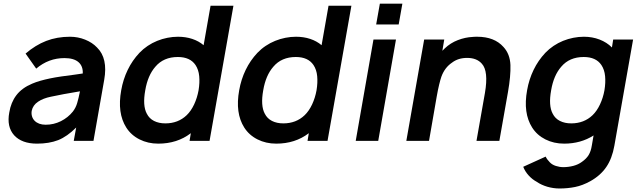

<svg xmlns="http://www.w3.org/2000/svg" viewBox="-20 -782 3548 1066"><path d="M389.5 0 403 -74Q353 -24 303 -4Q252.5 15.5 185.5 15.5Q101 15.5 58.5 -31Q16.5 -78 31.5 -157.5Q40.5 -213.5 71 -253.5Q101.5 -293.5 158.5 -317.5Q179.5 -326.5 204 -333.5Q228.5 -340.5 257.2 -346.5Q286 -352.5 320.2 -357.5Q354.5 -362.5 395 -367.5L439.5 -374Q441.5 -414.5 415.8 -437Q390 -459.5 337.5 -459.5Q250 -459.5 181 -401L122 -484.5Q176.5 -531.5 236.5 -554.8Q296.5 -578 368.5 -578Q412.5 -578 452.5 -562Q492.5 -546 518.5 -518.5Q580 -458.5 558.5 -338.5L499 0ZM424 -275Q324 -258.5 262.5 -245Q220 -236.5 191.2 -217.2Q162.5 -198 156 -166.5Q153.5 -150 157.8 -136Q162 -122 172.2 -111.5Q182.5 -101 198 -95.2Q213.5 -89.5 233.5 -89.5Q278.5 -89.5 318 -109.2Q357.5 -129 384.5 -162.5Q401 -184 408.5 -210Q412.5 -223 416.2 -239Q420 -255 424 -275Z M1276 -750 1143.5 0H1032.5L1039.5 -42.5Q964 15.5 858.5 15.5Q801.5 15.5 754.8 -8Q708 -31.5 681 -74Q630 -154.5 653 -281Q663.5 -341 689 -393.8Q714.5 -446.5 754 -488.5Q775 -510.5 800 -527.2Q825 -544 852.8 -555.2Q880.5 -566.5 909.8 -572.2Q939 -578 968.5 -578Q1011 -578 1047.2 -566Q1083.5 -554 1110.5 -531L1149 -750ZM1082.5 -281Q1089.5 -323.5 1086 -359.5Q1082.5 -395.5 1065.5 -421Q1035.5 -465.5 967.5 -465.5Q888 -465.5 842.5 -411.5Q800.5 -363.5 786.5 -281Q771 -195.5 795 -151Q808.5 -124 835.2 -110.5Q862 -97 898 -97Q969 -97 1016.5 -142.5Q1040.5 -165.5 1057.8 -202.2Q1075 -239 1082.5 -281Z M1931 -750 1798.5 0H1687.5L1694.5 -42.5Q1619 15.5 1513.5 15.5Q1456.5 15.5 1409.8 -8Q1363 -31.5 1336 -74Q1285 -154.5 1308 -281Q1318.5 -341 1344 -393.8Q1369.5 -446.5 1409 -488.5Q1430 -510.5 1455 -527.2Q1480 -544 1507.8 -555.2Q1535.5 -566.5 1564.8 -572.2Q1594 -578 1623.5 -578Q1666 -578 1702.2 -566Q1738.5 -554 1765.5 -531L1804 -750ZM1737.5 -281Q1744.5 -323.5 1741 -359.5Q1737.5 -395.5 1720.5 -421Q1690.5 -465.5 1622.5 -465.5Q1543 -465.5 1497.5 -411.5Q1455.5 -363.5 1441.5 -281Q1426 -195.5 1450 -151Q1463.5 -124 1490.2 -110.5Q1517 -97 1553 -97Q1624 -97 1671.5 -142.5Q1695.5 -165.5 1712.8 -202.2Q1730 -239 1737.5 -281Z M2214 -761.5 2193.5 -646H2068.5L2089 -761.5ZM2178.5 -562.5 2080 0H1955L2053.5 -562.5Z M2800.5 -272 2752.5 0H2625.5L2672.5 -266.5Q2693 -387 2655.5 -428Q2627.5 -460.5 2573.5 -460.5Q2524 -460.5 2490 -434.5Q2449 -407 2430.5 -356Q2425 -340 2418.2 -312.2Q2411.5 -284.5 2404.5 -245L2362 0H2236L2335 -562.5H2446.5L2436 -500L2449.5 -513.5Q2481 -543.5 2521.8 -559.2Q2562.5 -575 2604.5 -577Q2608.5 -577.5 2614.8 -577.8Q2621 -578 2629.5 -578Q2725 -578 2775.5 -521Q2811.5 -482 2814 -421Q2816 -360.5 2800.5 -272Z M3495 -562.5 3391 27Q3378.5 98 3346.2 145.2Q3314 192.5 3257.5 224Q3214 248 3172.8 256.2Q3131.5 264.5 3086 264.5Q3069.5 264.5 3052.2 262Q3035 259.5 3018.8 254.8Q3002.5 250 2987.8 243.2Q2973 236.5 2961 228Q2935.5 214.5 2915.2 192.2Q2895 170 2885 144L3009.5 87.5Q3017 103.5 3032.5 119Q3045 132.5 3065.8 139.2Q3086.5 146 3107.5 146Q3136 146 3163.5 138.8Q3191 131.5 3211 116.5Q3236 99 3248.5 78.2Q3261 57.5 3266 25L3275.5 -30Q3204.5 15.5 3112 15.5Q3055 15.5 3008.2 -8Q2961.5 -31.5 2934.5 -74Q2883.5 -154.5 2906.5 -281Q2917 -341 2942.5 -393.8Q2968 -446.5 3007.5 -488.5Q3028.5 -510.5 3053.5 -527.2Q3078.5 -544 3106.2 -555.2Q3134 -566.5 3163.2 -572.2Q3192.5 -578 3222 -578Q3268.5 -578 3308.8 -562.5Q3349 -547 3377.5 -518.5L3384.5 -562.5ZM3270 -142.5Q3294 -165.5 3311.2 -202.2Q3328.5 -239 3336 -281Q3343 -323.5 3339.5 -359.5Q3336 -395.5 3319 -421Q3289 -465.5 3221 -465.5Q3141.5 -465.5 3096 -411.5Q3054 -363.5 3040 -281Q3024.5 -195.5 3048.5 -151Q3062 -124 3088.8 -110.5Q3115.5 -97 3151.5 -97Q3222.5 -97 3270 -142.5Z"/></svg>

Font: Russisch Sans
Style: Bold Italic
Weight: 700
Italic angle: -10°
Designer: Michael Sharanda (font) & Cristiano Sobral (main changes)
Foundry: Michael Sharanda
Version: Version 2.00;September 8, 2020;FontCreator 13.0.0.2681 64-bi